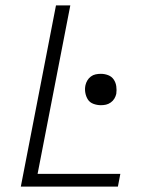

<svg xmlns="http://www.w3.org/2000/svg" viewBox="-20 -690 590 710"><path d="M57 0 187 -670H240L119 -47H425L416 0ZM353 -301Q339 -301 325.5 -306Q312 -311 305 -322Q298 -333 295.5 -347Q293 -361 296 -375Q298 -384 303 -392.5Q308 -401 316 -407Q324 -413 333.5 -415Q343 -417 353 -417Q367 -417 380 -412Q393 -407 400.5 -396Q408 -385 410 -371Q412 -357 410 -343Q408 -334 403 -325.5Q398 -317 389.5 -311Q381 -305 372 -303Q363 -301 353 -301Z"/></svg>

Font: Lode Dark
Style: Italic
Weight: 400
Italic angle: -11°
Monospace: yes
Designer: Belleve Invis
Foundry: Belleve Invis
Version: Version 29.2.0; ttfautohint (v1.8.3)